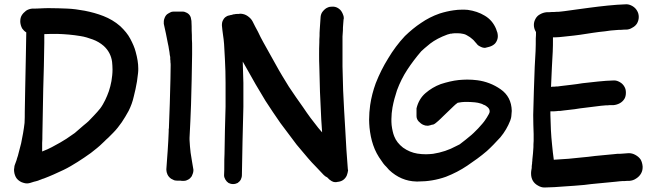

<svg xmlns="http://www.w3.org/2000/svg" viewBox="-20 -792 2979 874"><path d="M59.6 24.4C66.4 31.2 75.2 37.1 85.9 40C91.8 42 97.7 43 103.5 43C107.4 43 111.3 42 116.2 41C122.1 39.1 127.9 37.1 134.8 35.2C140.6 34.2 146.5 32.2 153.3 30.3C158.2 28.3 162.1 26.4 166 25.4C170.9 23.4 174.8 21.5 179.7 20.5C194.3 14.6 210 8.8 224.6 2C239.3 -4.9 254.9 -11.7 269.5 -18.6C292 -29.3 312.5 -42 333 -54.7C353.5 -67.4 373 -81.1 393.6 -95.7C405.3 -105.5 415 -113.3 421.9 -118.2C428.7 -123 439.5 -133.8 455.1 -148.4C460 -153.3 465.8 -159.2 472.7 -165L495.1 -187.5C509.8 -202.1 522.5 -218.8 534.2 -235.4C544.9 -252 555.7 -268.6 565.4 -287.1C576.2 -308.6 584 -330.1 588.9 -352.5C594.7 -375 599.6 -397.5 603.5 -420.9C603.5 -420.9 605.5 -433.6 608.4 -459C609.4 -465.8 609.4 -473.6 609.4 -480.5C609.4 -502.9 605.5 -527.3 597.7 -555.7C592.8 -575.2 584 -594.7 573.2 -615.2C562.5 -635.7 546.9 -654.3 527.3 -672.9C503.9 -693.4 478.5 -708 451.2 -718.8C423.8 -729.5 395.5 -737.3 365.2 -743.2C338.9 -748 311.5 -752 285.2 -752.9C258.8 -753.9 232.4 -754.9 205.1 -754.9C192.4 -754.9 178.7 -754.9 166 -753.9C153.3 -752.9 139.6 -752.9 127 -752.9C117.2 -752 107.4 -749 98.6 -743.2C89.8 -736.3 83 -729.5 78.1 -720.7C74.2 -713.9 72.3 -705.1 72.3 -695.3V-691.4C73.2 -680.7 76.2 -670.9 81.1 -662.1C85.9 -655.3 91.8 -649.4 99.6 -644.5C98.6 -608.4 98.6 -573.2 97.7 -537.1C96.7 -487.3 95.7 -438.5 94.7 -388.7L92.8 -283.2C92.8 -266.6 92.8 -249 91.8 -232.4C89.8 -216.8 87.9 -201.2 85 -185.5C82 -169.9 79.1 -154.3 76.2 -139.6L64.5 -94.7L61.5 -83L57.6 -71.3C56.6 -66.4 54.7 -60.5 52.7 -55.7L46.9 -40C45.9 -36.1 44.9 -32.2 44.9 -27.3C43.9 -24.4 43.9 -20.5 43.9 -17.6C43.9 -12.7 44.9 -6.8 45.9 -2C48.8 8.8 52.7 17.6 59.6 24.4ZM240.2 -637.7C275.4 -636.7 310.5 -633.8 345.7 -627.9C365.2 -625 383.8 -619.1 402.3 -612.3C420.9 -605.5 437.5 -595.7 452.1 -583C473.6 -563.5 486.3 -539.1 490.2 -510.7C491.2 -499 492.2 -487.3 492.2 -475.6C492.2 -458 490.2 -440.4 487.3 -422.9C484.4 -407.2 480.5 -391.6 475.6 -377C470.7 -362.3 464.8 -349.6 459 -336.9C452.1 -323.2 445.3 -310.5 436.5 -298.8C427.7 -288.1 418 -276.4 407.2 -265.6C386.7 -243.2 375 -232.4 374 -232.4C373 -232.4 355.5 -216.8 320.3 -186.5C309.6 -178.7 296.9 -169.9 282.2 -160.2C267.6 -150.4 245.1 -137.7 215.8 -122.1C203.1 -115.2 189.5 -109.4 176.8 -104.5C175.8 -103.5 173.8 -103.5 171.9 -102.5V-141.6C172.9 -152.3 172.9 -164.1 172.9 -175.8L176.8 -386.7C177.7 -421.9 178.7 -457 179.7 -491.2L181.6 -596.7V-636.7C201.2 -637.7 220.7 -637.7 240.2 -637.7Z M758.8 21.5C761.7 23.4 765.6 25.4 768.6 26.4C773.4 29.3 779.3 30.3 785.2 30.3H801.8C803.7 31.2 805.7 31.2 808.6 31.2H817.4C824.2 31.2 830.1 29.3 836.9 25.4C843.8 21.5 848.6 16.6 852.5 10.7C853.5 9.8 853.5 7.8 854.5 5.9C855.5 3.9 856.4 2 857.4 -1C859.4 -5.9 860.4 -11.7 860.4 -16.6C860.4 -19.5 860.4 -22.5 859.4 -25.4L853.5 -60.5C851.6 -73.2 849.6 -85 847.7 -96.7L844.7 -126L842.8 -155.3V-165C845.7 -215.8 847.7 -266.6 849.6 -316.4C850.6 -354.5 851.6 -391.6 852.5 -429.7C853.5 -467.8 853.5 -505.9 854.5 -543.9V-578.1C854.5 -589.8 854.5 -601.6 853.5 -613.3C853.5 -626 853.5 -639.6 852.5 -653.3C852.5 -666 852.5 -679.7 851.6 -692.4C851.6 -695.3 851.6 -698.2 850.6 -701.2C849.6 -708 848.6 -713.9 845.7 -718.8C842.8 -724.6 837.9 -729.5 831.1 -733.4C824.2 -737.3 817.4 -739.3 810.5 -739.3H770.5C765.6 -739.3 759.8 -738.3 754.9 -735.4C750 -733.4 746.1 -730.5 741.2 -727.5C735.4 -722.7 731.4 -716.8 728.5 -708C726.6 -703.1 725.6 -699.2 725.6 -694.3V-690.4V-683.6L735.4 -638.7L744.1 -594.7C746.1 -585.9 748 -577.1 749 -568.4C751 -559.6 752 -550.8 752.9 -542L754.9 -532.2V-522.5C755.9 -517.6 755.9 -513.7 755.9 -508.8C756.8 -503.9 756.8 -500 756.8 -495.1V-494.1L755.9 -432.6C754.9 -394.5 753.9 -357.4 752.9 -320.3L749 -212.9V-208C748 -207 748 -205.1 748 -203.1V-194.3C747.1 -164.1 745.1 -134.8 743.2 -104.5L740.2 -63.5L737.3 -22.5V-18.6C737.3 -11.7 739.3 -4.9 742.2 2C746.1 10.7 752 16.6 758.8 21.5Z M1256.8 -231.4C1281.2 -199.2 1305.7 -166 1330.1 -133.8C1338.9 -123 1347.7 -113.3 1356.4 -102.5C1365.2 -91.8 1374 -82 1382.8 -71.3C1393.6 -58.6 1405.3 -45.9 1418 -33.2L1453.1 3.9C1458 8.8 1462.9 12.7 1469.7 15.6C1475.6 22.5 1482.4 28.3 1489.3 32.2C1494.1 35.2 1500 37.1 1506.8 37.1C1509.8 37.1 1512.7 37.1 1515.6 36.1C1526.4 35.2 1535.2 32.2 1542 27.3C1548.8 22.5 1554.7 15.6 1558.6 6.8C1561.5 -1 1563.5 -8.8 1564.5 -16.6C1564.5 -17.6 1564.5 -19.5 1563.5 -20.5C1558.6 -80.1 1554.7 -140.6 1551.8 -200.2C1547.9 -259.8 1544.9 -319.3 1542 -379.9C1541 -416 1540 -453.1 1539.1 -489.3V-626C1540 -635.7 1540 -645.5 1541 -654.3C1541 -662.1 1541 -669.9 1542 -678.7C1543 -686.5 1543 -694.3 1543.9 -703.1C1544.9 -705.1 1544.9 -707 1544.9 -710C1544.9 -716.8 1543 -722.7 1540 -729.5C1536.1 -738.3 1531.2 -746.1 1524.4 -751C1517.6 -756.8 1508.8 -760.7 1499 -761.7H1491.2C1484.4 -761.7 1477.5 -760.7 1471.7 -757.8C1463.9 -754.9 1457 -749 1450.2 -741.2C1443.4 -733.4 1440.4 -724.6 1439.5 -715.8L1435.5 -657.2C1434.6 -647.5 1434.6 -637.7 1434.6 -627.9C1433.6 -618.2 1433.6 -608.4 1433.6 -598.6C1432.6 -580.1 1432.6 -561.5 1432.6 -543C1432.6 -524.4 1432.6 -505.9 1433.6 -487.3C1434.6 -450.2 1435.5 -413.1 1436.5 -375L1442.4 -248L1446.3 -189.5L1428.7 -210C1404.3 -240.2 1381.8 -270.5 1360.4 -302.7C1337.9 -334 1316.4 -365.2 1294.9 -397.5C1274.4 -430.7 1253.9 -463.9 1235.4 -498C1216.8 -531.2 1197.3 -565.4 1178.7 -599.6C1169.9 -615.2 1162.1 -630.9 1154.3 -647.5C1145.5 -663.1 1137.7 -678.7 1129.9 -694.3C1125 -704.1 1117.2 -711.9 1107.4 -718.8C1097.7 -725.6 1087.9 -728.5 1077.1 -729.5C1073.2 -729.5 1069.3 -729.5 1066.4 -728.5H1061.5C1056.6 -728.5 1052.7 -728.5 1048.8 -727.5C1046.9 -726.6 1044.9 -726.6 1042 -726.6L1036.1 -724.6H1034.2C1034.2 -723.6 1034.2 -723.6 1033.2 -723.6H1030.3C1027.3 -722.7 1025.4 -722.7 1023.4 -721.7C1016.6 -720.7 1010.7 -717.8 1005.9 -713.9C1000 -709 996.1 -703.1 993.2 -696.3C991.2 -691.4 990.2 -685.5 990.2 -679.7V-675.8C991.2 -662.1 993.2 -648.4 995.1 -633.8C997.1 -620.1 999 -606.4 1000 -591.8L1003.9 -521.5C1005.9 -485.4 1006.8 -450.2 1006.8 -414.1V-306.6C1005.9 -270.5 1004.9 -235.4 1003.9 -199.2C1002.9 -163.1 1002.9 -127 1002 -90.8C1001 -74.2 1001 -58.6 1001 -43C1001 -26.4 1001 -10.7 1000 5.9C1000 12.7 1002 18.6 1005.9 25.4C1009.8 32.2 1014.6 37.1 1020.5 41C1026.4 43.9 1033.2 45.9 1041 45.9C1048.8 45.9 1055.7 43.9 1061.5 41C1067.4 37.1 1072.3 32.2 1076.2 25.4C1079.1 18.6 1081.1 12.7 1081.1 5.9L1084 -149.4L1087.9 -305.7V-415L1085 -511.7C1089.8 -502.9 1095.7 -493.2 1100.6 -484.4C1128.9 -432.6 1158.2 -382.8 1188.5 -333C1210.9 -298.8 1233.4 -264.6 1256.8 -231.4Z M1731.4 -40C1735.4 -36.1 1742.2 -29.3 1751 -18.6C1787.1 15.6 1829.1 33.2 1875 34.2H1882.8C1926.8 34.2 1968.8 27.3 2009.8 12.7C2044.9 -1 2077.1 -17.6 2107.4 -38.1C2137.7 -58.6 2168 -80.1 2196.3 -104.5C2216.8 -123 2237.3 -144.5 2257.8 -167C2277.3 -190.4 2292 -215.8 2302.7 -243.2C2305.7 -252 2307.6 -258.8 2307.6 -262.7C2307.6 -265.6 2308.6 -274.4 2309.6 -287.1C2308.6 -331.1 2291 -363.3 2258.8 -385.7C2226.6 -408.2 2190.4 -421.9 2152.3 -426.8C2137.7 -428.7 2122.1 -429.7 2106.4 -429.7C2093.8 -429.7 2081.1 -428.7 2068.4 -427.7C2041 -424.8 2013.7 -418 1986.3 -409.2C1960 -399.4 1937.5 -385.7 1917 -368.2C1896.5 -350.6 1882.8 -327.1 1876 -298.8V-263.7C1876 -254.9 1878.9 -247.1 1885.7 -239.3C1892.6 -232.4 1899.4 -226.6 1907.2 -223.6C1913.1 -220.7 1918.9 -219.7 1925.8 -219.7C1928.7 -219.7 1930.7 -219.7 1933.6 -220.7C1938.5 -221.7 1942.4 -222.7 1947.3 -224.6H1950.2C1955.1 -225.6 1959 -228.5 1962.9 -231.4C1967.8 -235.4 1971.7 -238.3 1974.6 -241.2C1982.4 -248 1990.2 -255.9 1997.1 -262.7C2003.9 -269.5 2011.7 -277.3 2019.5 -284.2C2028.3 -293 2037.1 -300.8 2045.9 -309.6C2050.8 -314.5 2056.6 -319.3 2063.5 -324.2C2069.3 -325.2 2075.2 -326.2 2082 -327.1C2090.8 -328.1 2098.6 -328.1 2107.4 -328.1C2118.2 -328.1 2129.9 -327.1 2141.6 -326.2L2155.3 -324.2C2160.2 -323.2 2165 -321.3 2169.9 -320.3C2173.8 -319.3 2177.7 -317.4 2180.7 -315.4C2184.6 -314.5 2188.5 -312.5 2191.4 -310.5C2193.4 -309.6 2195.3 -307.6 2196.3 -306.6C2198.2 -305.7 2200.2 -303.7 2201.2 -302.7C2206.1 -297.9 2209 -292 2209 -285.2C2209 -281.2 2208 -277.3 2205.1 -272.5C2199.2 -261.7 2193.4 -252 2187.5 -244.1C2185.5 -241.2 2183.6 -239.3 2182.6 -237.3C2181.6 -235.4 2179.7 -233.4 2177.7 -231.4C2175.8 -228.5 2173.8 -226.6 2170.9 -223.6C2168.9 -220.7 2167 -218.8 2164.1 -215.8C2161.1 -212.9 2159.2 -210 2156.2 -207L2136.7 -187.5C2133.8 -184.6 2129.9 -180.7 2126 -177.7C2108.4 -163.1 2090.8 -148.4 2072.3 -134.8C2067.4 -131.8 2061.5 -129.9 2056.6 -127C2024.4 -109.4 1989.3 -97.7 1951.2 -91.8C1940.4 -90.8 1929.7 -89.8 1918.9 -89.8C1906.2 -89.8 1892.6 -90.8 1879.9 -92.8C1856.4 -96.7 1835 -105.5 1814.5 -120.1C1795.9 -134.8 1782.2 -151.4 1774.4 -171.9C1771.5 -178.7 1769.5 -186.5 1767.6 -194.3C1765.6 -203.1 1763.7 -212.9 1762.7 -222.7C1761.7 -231.4 1761.7 -241.2 1761.7 -250C1761.7 -267.6 1763.7 -285.2 1766.6 -302.7C1771.5 -329.1 1778.3 -354.5 1787.1 -380.9C1799.8 -415 1815.4 -446.3 1834 -474.6C1852.5 -502.9 1874 -531.2 1897.5 -558.6C1904.3 -565.4 1918 -577.1 1938.5 -593.8C1959 -609.4 1984.4 -623 2016.6 -634.8C2020.5 -635.7 2024.4 -636.7 2027.3 -637.7C2029.3 -638.7 2031.2 -638.7 2032.2 -638.7H2036.1C2037.1 -639.6 2038.1 -639.6 2039.1 -639.6C2044.9 -640.6 2050.8 -640.6 2055.7 -640.6H2064.5C2072.3 -640.6 2080.1 -639.6 2088.9 -637.7C2094.7 -636.7 2099.6 -634.8 2104.5 -631.8L2119.1 -623C2123 -620.1 2127 -617.2 2129.9 -614.3C2133.8 -611.3 2137.7 -607.4 2140.6 -603.5C2142.6 -601.6 2144.5 -599.6 2146.5 -596.7C2148.4 -594.7 2150.4 -592.8 2151.4 -590.8C2156.2 -585 2163.1 -581.1 2169.9 -578.1C2175.8 -575.2 2181.6 -574.2 2186.5 -574.2C2188.5 -574.2 2190.4 -574.2 2192.4 -575.2L2204.1 -578.1C2207 -579.1 2209 -579.1 2210.9 -580.1C2219.7 -583 2227.5 -587.9 2233.4 -593.8C2239.3 -600.6 2243.2 -608.4 2245.1 -617.2C2246.1 -621.1 2246.1 -625 2246.1 -628.9C2246.1 -633.8 2245.1 -638.7 2244.1 -643.6C2243.2 -646.5 2242.2 -648.4 2241.2 -651.4L2238.3 -660.2C2227.5 -686.5 2210 -707 2186.5 -720.7C2164.1 -734.4 2137.7 -743.2 2109.4 -747.1C2100.6 -748 2091.8 -748 2083 -748C2070.3 -748 2057.6 -747.1 2044.9 -745.1C2024.4 -742.2 2002.9 -737.3 1981.4 -730.5C1950.2 -719.7 1921.9 -705.1 1896.5 -687.5C1871.1 -670.9 1846.7 -650.4 1823.2 -627.9C1793.9 -596.7 1768.6 -562.5 1747.1 -526.4C1724.6 -490.2 1706.1 -453.1 1690.4 -413.1C1678.7 -380.9 1669.9 -347.7 1665 -313.5C1662.1 -292 1660.2 -269.5 1660.2 -247.1C1660.2 -235.4 1661.1 -223.6 1662.1 -210.9C1665 -183.6 1669.9 -157.2 1678.7 -131.8C1687.5 -105.5 1700.2 -82 1716.8 -59.6C1722.7 -50.8 1727.5 -43.9 1731.4 -40Z M2405.3 30.3C2410.2 39.1 2418 46.9 2428.7 52.7C2438.5 58.6 2448.2 61.5 2458 61.5H2459C2489.3 60.5 2519.5 59.6 2549.8 56.6C2579.1 54.7 2609.4 52.7 2639.6 49.8C2660.2 46.9 2680.7 44.9 2701.2 43L2762.7 37.1L2782.2 35.2C2788.1 34.2 2793.9 34.2 2800.8 33.2C2808.6 32.2 2816.4 32.2 2823.2 32.2C2831.1 31.2 2838.9 31.2 2845.7 31.2C2856.4 30.3 2866.2 27.3 2876 20.5C2886.7 13.7 2893.6 5.9 2898.4 -2.9C2903.3 -11.7 2905.3 -20.5 2905.3 -31.2V-34.2C2904.3 -45.9 2901.4 -56.6 2896.5 -65.4C2890.6 -74.2 2882.8 -81.1 2872.1 -86.9C2863.3 -91.8 2853.5 -94.7 2843.8 -94.7H2840.8L2815.4 -92.8C2806.6 -91.8 2798.8 -91.8 2790 -91.8L2770.5 -89.8C2763.7 -88.9 2756.8 -88.9 2750 -87.9L2688.5 -82C2668 -79.1 2647.5 -77.1 2627 -75.2L2568.4 -69.3L2509.8 -65.4C2506.8 -65.4 2503.9 -65.4 2501 -64.5C2498 -86.9 2495.1 -109.4 2493.2 -131.8C2488.3 -176.8 2486.3 -222.7 2485.4 -269.5V-285.2H2492.2C2499 -285.2 2506.8 -285.2 2513.7 -286.1C2518.6 -287.1 2524.4 -287.1 2530.3 -287.1L2545.9 -289.1L2595.7 -294.9C2612.3 -297.9 2628.9 -299.8 2645.5 -301.8L2692.4 -307.6C2707 -309.6 2722.7 -311.5 2738.3 -312.5C2744.1 -312.5 2750 -312.5 2755.9 -313.5H2773.4C2783.2 -314.5 2793 -317.4 2801.8 -322.3C2810.5 -327.1 2817.4 -334 2822.3 -341.8C2827.1 -349.6 2829.1 -359.4 2829.1 -370.1C2829.1 -380.9 2827.1 -389.6 2822.3 -397.5C2817.4 -406.2 2810.5 -413.1 2801.8 -418C2793 -422.9 2785.2 -425.8 2776.4 -425.8H2773.4C2750 -424.8 2726.6 -423.8 2702.1 -420.9C2678.7 -418 2655.3 -416 2630.9 -413.1C2614.3 -410.2 2598.6 -408.2 2582 -406.2L2533.2 -400.4C2528.3 -399.4 2523.4 -399.4 2518.6 -398.4C2513.7 -398.4 2508.8 -398.4 2503.9 -397.5C2498 -397.5 2493.2 -397.5 2488.3 -396.5C2489.3 -425.8 2491.2 -455.1 2492.2 -484.4C2493.2 -496.1 2493.2 -507.8 2494.1 -520.5C2495.1 -532.2 2495.1 -543.9 2496.1 -556.6C2497.1 -576.2 2497.1 -595.7 2497.1 -615.2V-622.1C2505.9 -622.1 2515.6 -622.1 2525.4 -623L2544.9 -625C2550.8 -626 2556.6 -626 2563.5 -627C2582 -628.9 2601.6 -630.9 2621.1 -633.8C2640.6 -636.7 2660.2 -639.6 2678.7 -642.6C2697.3 -645.5 2714.8 -647.5 2733.4 -649.4C2751 -652.3 2768.6 -654.3 2787.1 -655.3C2793.9 -656.2 2801.8 -656.2 2808.6 -656.2C2815.4 -657.2 2823.2 -657.2 2830.1 -657.2C2839.8 -657.2 2849.6 -660.2 2858.4 -666C2868.2 -670.9 2875 -677.7 2879.9 -685.5C2884.8 -694.3 2887.7 -704.1 2887.7 -714.8C2887.7 -725.6 2884.8 -735.4 2879.9 -743.2C2875 -752 2868.2 -758.8 2858.4 -764.6C2849.6 -769.5 2840.8 -772.5 2832 -772.5H2830.1C2801.8 -771.5 2774.4 -769.5 2746.1 -766.6C2718.8 -763.7 2691.4 -760.7 2663.1 -756.8C2644.5 -753.9 2625 -752 2605.5 -749L2548.8 -741.2C2543 -740.2 2537.1 -740.2 2532.2 -739.3C2526.4 -738.3 2520.5 -738.3 2514.6 -738.3C2506.8 -737.3 2499 -737.3 2491.2 -737.3C2483.4 -736.3 2475.6 -736.3 2467.8 -736.3C2458 -735.4 2448.2 -732.4 2439.5 -727.5C2429.7 -722.7 2422.9 -715.8 2418 -707C2413.1 -698.2 2410.2 -689.5 2410.2 -678.7C2410.2 -668 2413.1 -658.2 2418 -649.4C2418.9 -648.4 2418.9 -647.5 2419.9 -646.5C2419.9 -636.7 2419.9 -627 2418.9 -617.2C2418.9 -598.6 2418.9 -579.1 2418 -559.6C2417 -547.9 2417 -536.1 2416 -523.4L2414.1 -488.3C2413.1 -451.2 2411.1 -414.1 2410.2 -377.9C2409.2 -341.8 2408.2 -304.7 2407.2 -268.6C2407.2 -239.3 2408.2 -210 2409.2 -181.6V-177.7V-150.4C2408.2 -140.6 2408.2 -130.9 2408.2 -122.1C2407.2 -112.3 2407.2 -102.5 2406.2 -93.8C2405.3 -84 2404.3 -74.2 2403.3 -65.4C2403.3 -61.5 2403.3 -57.6 2402.3 -53.7C2402.3 -49.8 2402.3 -45.9 2401.4 -43C2400.4 -38.1 2400.4 -32.2 2400.4 -27.3L2398.4 -15.6C2397.5 -10.7 2397.5 -5.9 2397.5 -1C2397.5 10.7 2400.4 21.5 2405.3 30.3Z"/></svg>

Font: Citrustime FakeCyr
Style: Regular
Weight: 400
Version: Version 1.1